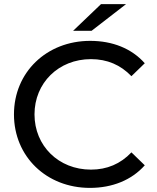

<svg xmlns="http://www.w3.org/2000/svg" viewBox="-20 -907 763 935"><path d="M48 -350C48 -145 206 8 418 8C527 8 621 -30 685 -102L620 -165C567 -109 501 -81 423 -81C265 -81 148 -197 148 -350C148 -503 265 -619 423 -619C502 -619 567 -591 620 -536L685 -599C621 -671 528 -708 419 -708C207 -708 48 -555 48 -350ZM426 -757 594 -887H472L336 -757Z"/></svg>

Font: Malon Grotesk Med
Style: Regular
Weight: 500
Designer: Julieta Ulanovsky
Foundry: Julieta Ulanovsky
Version: Version 7.200